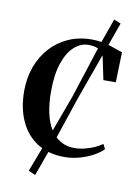

<svg xmlns="http://www.w3.org/2000/svg" viewBox="-84 -680 604 846"><g transform="rotate(10 218.5 -256.5)"><path d="M246.5 11Q174.5 11 124.2 -21.2Q74 -53.5 47.8 -111.2Q21.5 -169 21.5 -245.5Q21.5 -304.5 40 -354.5Q58.5 -404.5 92.5 -441.8Q126.5 -479 173.2 -499.5Q220 -520 276 -520Q309.5 -520 337 -513Q364.5 -506 384.8 -498.2Q405 -490.5 416.5 -488L412.5 -352.5H357L336 -452.5Q334.5 -461 327.8 -470.8Q321 -480.5 306.2 -487.2Q291.5 -494 265 -494Q232 -494 203 -468.5Q174 -443 156.2 -391.8Q138.5 -340.5 138.5 -263.5Q138.5 -208.5 148 -166Q157.5 -123.5 176.2 -94.5Q195 -65.5 221.8 -50.5Q248.5 -35.5 282 -35.5Q304.5 -35.5 328 -41.2Q351.5 -47 372 -56.2Q392.5 -65.5 406 -75.5L417 -54Q402 -38 374.8 -23Q347.5 -8 314.2 1.5Q281 11 246.5 11ZM133.5 111.5 102.5 98 159.5 -52 235 -256.5 316.5 -508.5 357.5 -623.5 388.5 -611 348.5 -499.5 259.5 -252 190 -45Z"/></g></svg>

Font: Merriweather 144pt Medium
Style: Regular
Weight: 500
Version: Version 2.100